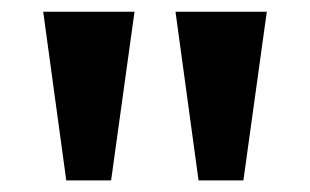

<svg xmlns="http://www.w3.org/2000/svg" viewBox="-20 -743 530 328"><path d="M395.8 -434.8H319.2L279.8 -723H435.8ZM169.8 -434.8H93.2L53.8 -723H209.8Z"/></svg>

Font: Public Sans VF
Style: Regular
Weight: 400
Designer: Pablo Impallari, Rodrigo Fuenzalida (Modified by Dan O. Williams and USWDS)
Version: Version 1.003